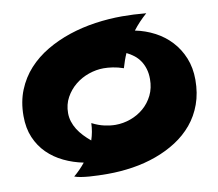

<svg xmlns="http://www.w3.org/2000/svg" viewBox="-81 -812 1074 944"><g transform="rotate(-10 455.5 -339.5)"><path d="M706.1 -709Q686.5 -691.9 669.2 -673.6Q651.9 -655.3 636.2 -634.8Q687.5 -624.5 733.2 -600.6Q778.8 -576.7 813 -540Q847.2 -503.4 867.2 -454.3Q887.2 -405.3 887.2 -345.2Q887.2 -278.3 867.4 -223.9Q847.7 -169.4 812.5 -127.2Q777.3 -85 729.5 -54.2Q681.6 -23.4 625.5 -3.2Q569.3 17.1 507.6 26.6Q445.8 36.1 382.8 36.1Q360.8 36.1 336.9 35.4Q313 34.7 290.8 33Q268.6 31.2 249.3 28.1Q230 24.9 217.8 20Q234.9 5.9 249 -8.8Q263.2 -23.4 275.9 -39.1Q224.6 -49.3 178.7 -71.3Q132.8 -93.3 98.4 -127.2Q64 -161.1 43.9 -208Q23.9 -254.9 23.9 -315.9Q23.9 -386.7 47.1 -444.1Q70.3 -501.5 110.6 -545.7Q150.9 -589.8 205.1 -621.8Q259.3 -653.8 321.8 -674.6Q384.3 -695.3 451.9 -705.1Q519.5 -714.8 585.9 -714.8Q614.7 -714.8 644.3 -713.4Q673.8 -711.9 706.1 -709ZM668 -387.2Q668 -415.5 661.1 -438.2Q654.3 -460.9 642.1 -479Q629.9 -497.1 613 -510.3Q596.2 -523.4 576.2 -533.2Q568.4 -515.6 562.3 -498Q556.2 -480.5 550.8 -461.9Q522.5 -471.7 497.8 -475.3Q473.1 -479 452.1 -479Q415.5 -479 377.9 -466.1Q340.3 -453.1 310.3 -428.7Q280.3 -404.3 261.2 -369.6Q242.2 -335 242.2 -292Q242.2 -270 248.8 -249.3Q255.4 -228.5 267.3 -209.5Q279.3 -190.4 295.7 -173.1Q312 -155.8 331.1 -140.1Q337.9 -160.6 341.6 -180.9Q345.2 -201.2 346.2 -224.1Q378.4 -207.5 408 -201.2Q437.5 -194.8 462.9 -194.8Q501 -194.8 537.8 -208Q574.7 -221.2 603.8 -246.1Q632.8 -271 650.4 -306.6Q668 -342.3 668 -387.2Z"/></g></svg>

Font: Shojumaru
Style: Regular
Weight: 400
Version: Version 1.001